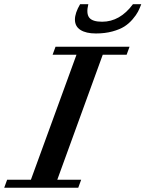

<svg xmlns="http://www.w3.org/2000/svg" viewBox="-76 -883 685 903"><path d="M375 -725.6Q328.6 -725.6 302.5 -742.2Q276.4 -758.8 276.4 -791Q276.4 -821.8 300.8 -863.3H339.4Q328.6 -819.3 343.8 -800Q358.9 -780.8 404.3 -780.8Q488.3 -780.8 549.3 -863.3H588.4Q581.1 -843.8 573 -828.1Q564.9 -812.5 547.6 -792.2Q530.3 -772 508.8 -758.3Q487.3 -744.6 452.6 -735.1Q418 -725.6 375 -725.6ZM-56.2 0 -42.5 -37.6H69.3L283.7 -625.5H171.4L185.1 -663.1H533.2L519.5 -625.5H407.2L193.4 -37.6H305.7L292 0Z"/></svg>

Font: Elstob 8pt SemiBold
Style: Italic
Weight: 600
Italic angle: -20°
Designer: Peter S. Baker
Version: Version 1.015